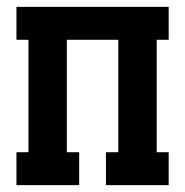

<svg xmlns="http://www.w3.org/2000/svg" viewBox="-20 -540 540 560"><path d="M28 0V-96H63V-424H28V-520H472V-424H437V-96H472V0H289V-96H325V-424H175V-96H211V0Z"/></svg>

Font: Iosevka Gothic
Style: Bold
Weight: 700
Monospace: yes
Designer: Belleve Invis
Foundry: Belleve Invis
Version: Version 15.5.1; ttfautohint (v1.8.4)